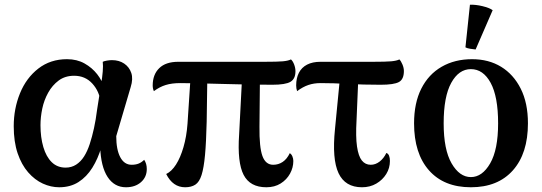

<svg xmlns="http://www.w3.org/2000/svg" viewBox="-20 -777 2288 811"><path d="M230 14Q195 14 161 -1.5Q127 -17 99 -49Q71 -81 54.5 -129.5Q38 -178 38 -244Q38 -318 64.5 -383Q91 -448 142 -487.5Q193 -527 263 -527Q305 -527 337 -509Q369 -491 390.5 -463.5Q412 -436 421 -404L405 -345Q400 -391 370 -424Q340 -457 293 -457Q255 -457 228 -437Q201 -417 183.5 -385.5Q166 -354 158.5 -318Q151 -282 151 -248Q151 -197 163 -156Q175 -115 198.5 -92Q222 -69 257 -69Q282 -69 301.5 -81.5Q321 -94 335 -116Q349 -138 359 -168.5Q369 -199 377 -235.5Q385 -272 390 -313L407 -421Q412 -450 414 -475Q416 -500 414 -516Q420 -519 431.5 -521Q443 -523 453 -523Q483 -523 504.5 -508.5Q526 -494 534.5 -469Q543 -444 532 -409L471 -202Q471 -145 488 -113Q505 -81 536 -81Q553 -81 565.5 -86Q578 -91 589 -102Q600 -86 600 -63Q600 -29 575.5 -7.5Q551 14 512 14Q463 14 434.5 -29.5Q406 -73 403 -157L408 -155Q394 -107 370 -68.5Q346 -30 311.5 -8Q277 14 230 14Z M1105 14Q1036 14 1009 -38.5Q982 -91 990 -208L1003 -459H1078L1076 -242Q1075 -155 1088.5 -118Q1102 -81 1134 -81Q1156 -81 1174 -93Q1192 -105 1204 -130Q1211 -126 1215 -116.5Q1219 -107 1219 -97Q1219 -69 1205 -43.5Q1191 -18 1165.5 -2Q1140 14 1105 14ZM762 14Q710 14 682 -42Q705 -53 723.5 -82Q742 -111 755 -155.5Q768 -200 772 -254L786 -467H856L853 -263Q851 -177 846 -122.5Q841 -68 831.5 -38Q822 -8 805 3Q788 14 762 14ZM630 -392Q625 -403 625 -416Q625 -462 652.5 -489Q680 -516 733 -516H1099Q1152 -516 1174.5 -518Q1197 -520 1209 -526Q1217 -519 1222.5 -504.5Q1228 -490 1228 -476Q1228 -444 1207 -431.5Q1186 -419 1130 -419Q1079 -419 1024.5 -420Q970 -421 917.5 -422.5Q865 -424 819.5 -425Q774 -426 741 -426Q706 -426 680 -418Q654 -410 630 -392Z M1509 14Q1438 14 1410 -45.5Q1382 -105 1395 -232L1417 -459H1494L1486 -269Q1482 -199 1488 -158Q1494 -117 1508.5 -99Q1523 -81 1546 -81Q1566 -81 1583.5 -94.5Q1601 -108 1612 -131Q1620 -128 1623.5 -119Q1627 -110 1627 -97Q1627 -67 1611.5 -42Q1596 -17 1569.5 -1.5Q1543 14 1509 14ZM1235 -392Q1231 -403 1231 -416Q1231 -447 1242.5 -469.5Q1254 -492 1277 -504Q1300 -516 1334 -516H1557Q1609 -516 1632 -518Q1655 -520 1667 -526Q1674 -519 1680 -504.5Q1686 -490 1686 -477Q1686 -442 1665 -430.5Q1644 -419 1588 -419Q1512 -419 1450 -422.5Q1388 -426 1334 -426Q1306 -426 1282.5 -418Q1259 -410 1235 -392Z M1969 14Q1855 14 1792 -57.5Q1729 -129 1729 -256Q1729 -342 1759.5 -402.5Q1790 -463 1845.5 -495Q1901 -527 1974 -527Q2044 -527 2096.5 -495Q2149 -463 2179.5 -402.5Q2210 -342 2210 -256Q2210 -129 2146.5 -57.5Q2083 14 1969 14ZM1969 -29Q2017 -29 2050.5 -87Q2084 -145 2084 -256Q2084 -369 2052.5 -427Q2021 -485 1969 -485Q1918 -485 1886 -427Q1854 -369 1854 -256Q1854 -145 1887.5 -87Q1921 -29 1969 -29ZM1989 -568Q1979 -569 1966 -571Q1953 -573 1946 -577L1965 -757Q1989 -758 2018 -751Q2047 -744 2061 -734Z"/></svg>

Font: Arima SemiBold
Style: Regular
Weight: 600
Designer: Joana Correia and Natanael Gama
Foundry: NDISCOVER
Version: Version 1.101;gftools[0.9.23]